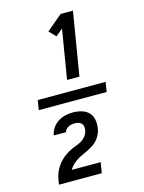

<svg xmlns="http://www.w3.org/2000/svg" viewBox="-146 -933 892 1186"><g transform="rotate(-15 300.0 -340.0)"><path d="M78 -309 88 -371H522L512 -309ZM295 -444 347 -759 302 -721 261 -763 362 -848H441L374 -444ZM353 168H79V167Q82 149 85.5 130Q89 111 96.5 93Q104 75 115 58Q126 41 140 26.5Q154 12 171 0Q188 -12 205.5 -21Q223 -30 242 -36.5Q261 -43 278 -53Q295 -63 307.5 -80Q320 -97 323 -116V-117Q325 -128 323 -139.5Q321 -151 313 -159Q305 -167 294 -170Q283 -173 271 -173Q262 -173 252 -171.5Q242 -170 232 -165Q222 -160 214.5 -152Q207 -144 206 -134H127Q131 -158 145.5 -180Q160 -202 182 -216Q204 -230 228.5 -235.5Q253 -241 277 -241Q305 -241 332 -233.5Q359 -226 377 -207.5Q395 -189 400.5 -161.5Q406 -134 401 -106Q398 -87 390 -69.5Q382 -52 369 -36.5Q356 -21 339 -10Q322 1 304.5 10Q287 19 269.5 26.5Q252 34 235 44.5Q218 55 203.5 69Q189 83 179 100H364Z"/></g></svg>

Font: Iosevka SmBd Ex Obl
Style: Regular
Weight: 600
Width: 7
Italic angle: -9°
Monospace: yes
Designer: Belleve Invis
Foundry: Belleve Invis
Version: Version 32.5.0; ttfautohint (v1.8.4)